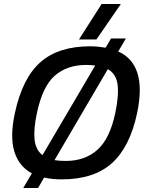

<svg xmlns="http://www.w3.org/2000/svg" viewBox="-20 -885 737 958"><path d="M374 -688 487 -865H583L461 -688ZM96 53 139 -20Q74 -55 51.5 -129Q29 -203 54 -320Q92 -496 182 -575Q272 -654 430 -654Q451 -654 470.5 -652Q490 -650 507 -647L534 -693H608L570 -628Q641 -597 665.5 -521Q690 -445 664 -320Q628 -151 538 -70.5Q448 10 288 10Q239 10 200 1L170 53ZM192 -111 455 -558Q434 -561 410 -561Q315 -561 253.5 -507.5Q192 -454 164 -320Q147 -240 152.5 -188.5Q158 -137 192 -111ZM308 -82Q404 -82 466 -137.5Q528 -193 555 -320Q574 -411 566.5 -464Q559 -517 518 -540L252 -86Q265 -84 278.5 -83Q292 -82 308 -82Z"/></svg>

Font: Kanit
Style: Italic
Weight: 400
Italic angle: -12°
Designer: Katatrad Team
Foundry: CadsonDemak
Version: Version 2.000; ttfautohint (v1.8.3)